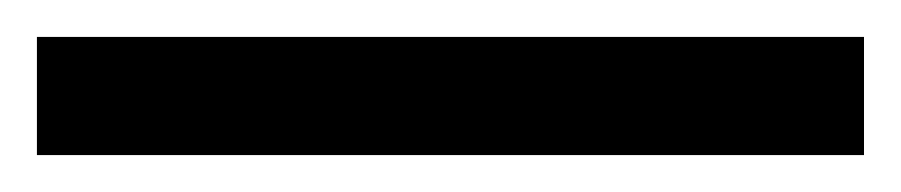

<svg xmlns="http://www.w3.org/2000/svg" viewBox="-22 70 488 104"><path d="M446 154V90H-2V154Z"/></svg>

Font: Noto Sans Mro
Style: Regular
Weight: 400
Designer: Monotype Design Team
Foundry: Monotype Imaging Inc.
Version: Version 2.001